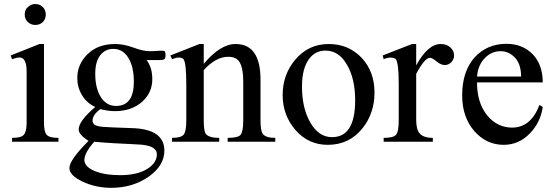

<svg xmlns="http://www.w3.org/2000/svg" viewBox="-20 -694 2707 940"><path d="M39.1 0V-19Q83 -19 96.2 -33.7Q110.4 -48.8 110.4 -94.7V-344.2Q110.4 -412.6 75.2 -412.6Q63 -412.6 39.1 -404.3L32.2 -422.4L173.3 -478.5H195.3V-94.7Q195.3 -47.9 209 -33.7Q222.2 -19 266.1 -19V0ZM152.8 -571.8Q131.8 -571.8 115.7 -586.4Q101.1 -601.1 101.1 -623.5Q101.1 -647 116.7 -659.7Q132.3 -674.3 152.8 -674.3Q174.8 -674.3 189.5 -659.7Q204.1 -644.5 204.1 -623.5Q204.1 -600.6 189.9 -586.4Q175.3 -571.8 152.8 -571.8Z M524.4 225.6Q448.7 225.6 383.3 194.8Q319.8 164.6 319.8 128.4Q319.8 89.4 413.6 -4.4Q365.2 -34.7 365.2 -60.1Q365.2 -101.1 446.3 -170.4Q404.3 -189.5 381.3 -228.5Q358.4 -266.6 358.4 -311.5Q358.4 -379.9 408.7 -428.7Q459 -478.5 543.5 -478.5Q586.4 -478.5 633.8 -460.9Q658.2 -451.7 678 -447.5Q697.8 -443.4 712.4 -443.4Q721.2 -443.4 732.2 -443.8Q743.2 -444.3 756.3 -445.3Q764.6 -446.3 771.5 -445.8Q778.3 -445.3 783.2 -444.8Q790.5 -442.9 790.5 -424.3Q790.5 -408.7 784.7 -404.3Q780.3 -399.9 757.8 -399.9H697.8Q725.6 -363.3 725.6 -307.1Q726.1 -242.2 677.2 -196.8Q625 -149.9 542.5 -149.9Q523.9 -149.9 506.1 -152.6Q488.3 -155.3 471.2 -159.7Q433.1 -131.8 433.1 -103.5Q433.1 -92.8 441.9 -84Q452.1 -76.2 481 -73.2Q495.6 -71.8 530.8 -70.3Q565.9 -68.8 622.1 -66.9Q784.7 -63.5 784.7 43.5Q784.7 115.2 710.9 168.9Q631.3 225.6 524.4 225.6ZM568.8 163.6Q653.3 163.6 703.6 131.3Q748 101.6 748 62Q748 28.3 697.8 18.1Q677.2 13.2 617.2 11.2Q584 9.8 539.8 7.3Q495.6 4.9 441.4 0Q393.1 54.2 393.1 89.4Q393.1 121.1 441.9 142.6Q492.2 163.6 568.8 163.6ZM548.3 -175.3Q635.3 -175.3 635.3 -293.9Q635.3 -367.2 608.4 -410.6Q582 -454.6 534.2 -454.6Q496.6 -454.6 472.2 -425.3Q446.3 -393.6 446.3 -333Q446.3 -261.7 473.6 -218.8Q501 -175.3 548.3 -175.3Z M822.3 0V-19Q866.2 -19 878.9 -34.7Q892.1 -49.8 892.1 -105.5V-278.8Q892.1 -392.1 877 -405.8Q859.4 -419.4 822.3 -404.3L814 -422.4L956.5 -478.5H977.5V-381.3Q1058.6 -478.5 1133.3 -478.5Q1255.4 -478.5 1255.4 -304.2V-105.5Q1255.4 -55.7 1265.6 -40Q1279.3 -19 1327.6 -19V0H1094.7V-19Q1145.5 -19 1158.2 -34.2Q1170.9 -50.8 1170.9 -105.5V-295.4Q1170.9 -358.4 1153.8 -388.2Q1138.2 -416 1097.7 -416Q1036.6 -416 977.5 -350.6V-105.5Q977.5 -53.2 987.3 -39.1Q1002 -19 1053.2 -19V0Z M1584.5 15.1Q1490.2 15.1 1426.8 -57.1Q1363.8 -129.9 1363.8 -228.5Q1363.8 -327.1 1423.8 -399.9Q1488.8 -478.5 1589.4 -478.5Q1686.5 -478.5 1751 -410.6Q1813.5 -343.3 1813.5 -240.7Q1813.5 -141.1 1756.3 -67.9Q1690.9 15.1 1584.5 15.1ZM1605.5 -22.5Q1718.8 -22.5 1718.8 -202.6Q1718.8 -309.1 1678.7 -377Q1639.2 -446.3 1573.2 -446.3Q1525.9 -446.3 1496.1 -409.2Q1458.5 -362.8 1458.5 -270Q1458.5 -166.5 1498 -96.2Q1539.6 -22.5 1605.5 -22.5Z M1858.4 0V-19Q1904.8 -19 1918.5 -33.7Q1932.1 -48.8 1932.1 -105.5V-285.6Q1932.1 -387.2 1917 -405.8Q1891.6 -418.9 1858.4 -404.3L1853.5 -422.4L1997.1 -478.5H2017.6V-374Q2074.7 -478.5 2137.7 -478.5Q2166.5 -478.5 2184.1 -462.4Q2203.1 -446.3 2203.1 -422.4Q2203.1 -404.3 2189.9 -389.6Q2175.8 -375.5 2157.7 -375.5Q2139.2 -375.5 2117.2 -393.1Q2096.2 -411.1 2085 -411.1Q2059.6 -411.1 2017.6 -332.5V-108.4Q2017.6 -61 2033.7 -42Q2051.8 -19 2099.1 -19V0Z M2445.8 15.1Q2361.3 15.1 2302.2 -52.2Q2242.7 -120.6 2242.7 -227.1Q2242.7 -343.3 2302.7 -412.1Q2364.3 -479.5 2459.5 -479.5Q2537.1 -479.5 2587.9 -428.7Q2637.2 -377 2637.2 -290.5H2315.4Q2315.4 -189.5 2366.2 -127.9Q2414.6 -70.3 2484.9 -69.3Q2578.6 -67.9 2621.1 -180.2L2637.2 -170.4Q2627 -97.2 2576.7 -43.5Q2522 15.1 2445.8 15.1ZM2315.4 -319.3H2531.2Q2531.2 -386.2 2493.7 -419.4Q2465.3 -443.4 2430.7 -443.4Q2387.2 -443.4 2354.5 -410.6Q2320.3 -376.5 2315.4 -319.3Z"/></svg>

Font: Nuosu SIL
Style: Regular
Weight: 400
Designer: Peter Constable, Alex Kotlar, Peter Martin
Foundry: SIL International
Version: Version 2.300